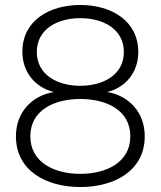

<svg xmlns="http://www.w3.org/2000/svg" viewBox="-20 -736 646 772"><path d="M303 16C441 16 562 -50 562 -188C562 -283 500 -351 411 -366C485 -384 536 -445 536 -527C536 -652 428 -716 303 -716C178 -716 70 -653 70 -528C70 -445 122 -384 197 -366C108 -352 44 -284 44 -188C44 -50 165 16 303 16ZM303 -37C198 -37 102 -83 102 -188C102 -293 198 -338 303 -338C408 -338 504 -293 504 -188C504 -83 408 -37 303 -37ZM303 -391C211 -391 128 -435 128 -527C128 -619 211 -663 303 -663C395 -663 478 -619 478 -527C478 -435 395 -391 303 -391Z"/></svg>

Font: Uncut Sans Light
Style: Regular
Weight: 300
Designer: Kasper Nordkvist
Foundry: UNCUT.wtf
Version: Version 1.304;Glyphs 3.2 (3246)